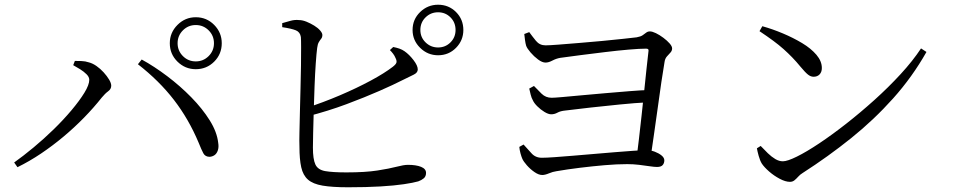

<svg xmlns="http://www.w3.org/2000/svg" viewBox="-20 -794 4040 813"><path d="M809 -501Q764 -501 731.5 -533Q699 -565 699 -611Q699 -656 731.5 -688.5Q764 -721 809 -721Q855 -721 887 -688.5Q919 -656 919 -611Q919 -565 887 -533Q855 -501 809 -501ZM40 -106Q78 -133 122 -169.5Q166 -206 207.5 -246.5Q249 -287 283 -327.5Q317 -368 337.5 -401.5Q358 -435 358 -456Q358 -468 346.5 -479.5Q335 -491 319 -501Q303 -511 290 -518L297 -536Q309 -536 325 -535.5Q341 -535 356 -530Q372 -526 388.5 -514.5Q405 -503 419 -487.5Q433 -472 442 -457Q451 -442 451 -431Q451 -417 438 -407.5Q425 -398 411 -381Q377 -338 336 -296Q295 -254 249 -215.5Q203 -177 154 -144Q105 -111 54 -86ZM868 -130Q849 -130 841 -145Q833 -160 821 -190Q779 -290 716.5 -371Q654 -452 564 -522L580 -542Q633 -513 688 -471.5Q743 -430 790 -382Q837 -334 868 -284.5Q899 -235 904 -189Q907 -171 902.5 -157.5Q898 -144 889 -137.5Q880 -131 868 -130ZM809 -534Q841 -534 863.5 -556.5Q886 -579 886 -611Q886 -643 863.5 -665.5Q841 -688 809 -688Q777 -688 754.5 -665.5Q732 -643 732 -611Q732 -579 754.5 -556.5Q777 -534 809 -534Z M1835 -560Q1791 -560 1759 -591.5Q1727 -623 1727 -667Q1727 -712 1759 -743Q1791 -774 1835 -774Q1880 -774 1911 -743Q1942 -712 1942 -667Q1942 -623 1911 -591.5Q1880 -560 1835 -560ZM1454 -1Q1387 -1 1346 -8Q1305 -15 1284 -33.5Q1263 -52 1255.5 -86Q1248 -120 1248 -172Q1247 -195 1248 -234.5Q1249 -274 1250 -322Q1251 -370 1252.5 -420.5Q1254 -471 1254.5 -516Q1255 -561 1255 -593.5Q1255 -626 1254 -637Q1251 -658 1233 -665.5Q1215 -673 1175 -679V-696Q1192 -701 1210.5 -706Q1229 -711 1246 -709Q1261 -709 1278 -702Q1295 -695 1310.5 -685.5Q1326 -676 1335.5 -665Q1345 -654 1345 -646Q1345 -636 1340 -630Q1335 -624 1330 -615.5Q1325 -607 1323 -591Q1320 -568 1317 -525Q1314 -482 1312 -429.5Q1310 -377 1308.5 -325Q1307 -273 1306 -231.5Q1305 -190 1305 -169Q1305 -120 1315.5 -97.5Q1326 -75 1357 -69.5Q1388 -64 1447 -64Q1527 -64 1578 -72Q1629 -80 1659.5 -88Q1690 -96 1707 -96Q1742 -96 1763 -87.5Q1784 -79 1784 -62Q1784 -47 1774.5 -39Q1765 -31 1751 -26Q1730 -20 1690 -14Q1650 -8 1591 -4.5Q1532 -1 1454 -1ZM1274 -336Q1348 -360 1419.5 -390.5Q1491 -421 1549.5 -452.5Q1608 -484 1643 -511Q1656 -521 1658.5 -528.5Q1661 -536 1655 -548Q1651 -558 1644.5 -566.5Q1638 -575 1631 -582L1645 -595Q1660 -592 1671.5 -588Q1683 -584 1693 -577Q1713 -563 1731 -539.5Q1749 -516 1749 -500Q1749 -486 1731 -477.5Q1713 -469 1685 -455Q1648 -436 1586.5 -409Q1525 -382 1447.5 -353Q1370 -324 1281 -301ZM1835 -593Q1866 -593 1887.5 -614.5Q1909 -636 1909 -667Q1909 -699 1887.5 -720.5Q1866 -742 1835 -742Q1804 -742 1782 -720.5Q1760 -699 1760 -667Q1760 -636 1782 -614.5Q1804 -593 1835 -593Z M2676 -128Q2680 -160 2685.5 -205.5Q2691 -251 2696.5 -303Q2702 -355 2707.5 -406Q2713 -457 2717.5 -502Q2722 -547 2726 -578Q2728 -588 2716 -588Q2689 -588 2642.5 -584Q2596 -580 2542.5 -573.5Q2489 -567 2438 -560.5Q2387 -554 2352 -549Q2335 -546 2319 -537.5Q2303 -529 2290 -529Q2276 -529 2258.5 -542Q2241 -555 2226.5 -572Q2212 -589 2208 -600Q2205 -610 2203 -625Q2201 -640 2200 -650L2221 -658Q2234 -640 2249.5 -621Q2265 -602 2290 -602Q2306 -602 2344.5 -605Q2383 -608 2431.5 -612Q2480 -616 2529 -620.5Q2578 -625 2618 -629.5Q2658 -634 2676 -636Q2693 -639 2701.5 -645Q2710 -651 2716.5 -656Q2723 -661 2732 -661Q2742 -661 2757.5 -653.5Q2773 -646 2789 -634Q2805 -622 2815.5 -610Q2826 -598 2826 -589Q2826 -579 2819 -571.5Q2812 -564 2804 -555Q2796 -546 2794 -532Q2788 -498 2780.5 -446.5Q2773 -395 2765 -336.5Q2757 -278 2749 -223.5Q2741 -169 2735 -127ZM2276 -53Q2261 -53 2243 -65.5Q2225 -78 2211 -94Q2197 -110 2192 -121Q2188 -130 2184 -144.5Q2180 -159 2179 -172L2197 -182Q2213 -165 2230 -145.5Q2247 -126 2274 -126Q2294 -126 2328 -128.5Q2362 -131 2405 -134.5Q2448 -138 2494 -142Q2540 -146 2583 -149.5Q2626 -153 2661.5 -155.5Q2697 -158 2718 -158Q2736 -158 2753 -151.5Q2770 -145 2781.5 -135.5Q2793 -126 2793 -115Q2793 -103 2786 -95Q2779 -87 2762 -87Q2751 -87 2731 -90Q2711 -93 2686.5 -96Q2662 -99 2636 -99Q2592 -99 2540 -94.5Q2488 -90 2435 -83.5Q2382 -77 2336 -69Q2321 -67 2304.5 -60Q2288 -53 2276 -53ZM2314 -310Q2302 -310 2285.5 -320Q2269 -330 2255 -344Q2241 -358 2236 -370Q2231 -378 2227 -393.5Q2223 -409 2221 -419L2241 -430Q2256 -414 2273.5 -397Q2291 -380 2316 -380Q2327 -380 2361 -383Q2395 -386 2443 -390.5Q2491 -395 2544 -399.5Q2597 -404 2646 -408Q2695 -412 2731 -413L2727 -361Q2668 -358 2604 -351.5Q2540 -345 2480 -338.5Q2420 -332 2374 -326Q2353 -324 2340.5 -317Q2328 -310 2314 -310Z M3325 -24Q3306 -24 3281.5 -37Q3257 -50 3236.5 -68Q3216 -86 3206 -101Q3198 -114 3192.5 -134Q3187 -154 3185 -166L3201 -176Q3216 -160 3231.5 -145Q3247 -130 3263 -120.5Q3279 -111 3295 -111Q3314 -111 3354.5 -131Q3395 -151 3449 -187Q3503 -223 3563 -270Q3623 -317 3682.5 -370.5Q3742 -424 3793.5 -480Q3845 -536 3880 -589L3903 -574Q3843 -468 3762 -377.5Q3681 -287 3584 -209Q3487 -131 3378 -61Q3368 -55 3360 -46Q3352 -37 3344 -30.5Q3336 -24 3325 -24ZM3425 -469Q3413 -469 3401.5 -478Q3390 -487 3370 -511Q3352 -533 3334.5 -551Q3317 -569 3298 -586Q3279 -603 3254 -621.5Q3229 -640 3196 -662L3208 -683Q3251 -671 3295 -652.5Q3339 -634 3376.5 -611.5Q3414 -589 3437 -562Q3460 -535 3460 -506Q3460 -489 3450.5 -479Q3441 -469 3425 -469Z"/></svg>

Font: Noto Serif KR
Style: Regular
Weight: 400
Designer: Ryoko NISHIZUKA  (kana & ideographs); Frank Grießhammer (Latin, Greek & Cyrillic); Wenlong ZHANG  (bopomofo); Sandoll Co
Foundry: Adobe
Version: Version 2.003-H1;hotconv 1.1.1;makeotfexe 2.6.0